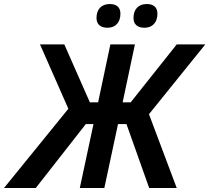

<svg xmlns="http://www.w3.org/2000/svg" viewBox="-74 -935 1041 955"><path d="M645 -797C685 -797 709 -824 709 -867C709 -901 687 -915 656 -915C614 -915 590 -888 590 -846C590 -811 613 -797 645 -797ZM461 -797C501 -797 525 -824 525 -867C525 -901 503 -915 472 -915C430 -915 406 -888 406 -846C406 -811 429 -797 461 -797ZM-54 0H104L353 -318H391L323 0H445L513 -318H555L668 0H805L667 -367L947 -714H805L576 -426H536L597 -714H475L414 -426H373L246 -714H125L266 -394Z"/></svg>

Font: Noto Sans SemiBold
Style: Italic
Weight: 600
Italic angle: -12°
Designer: Monotype Design Team
Foundry: Monotype Imaging Inc.
Version: Version 2.013